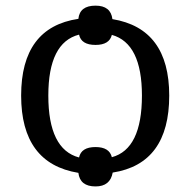

<svg xmlns="http://www.w3.org/2000/svg" viewBox="-20 -609 677 683"><path d="M380.9 4.9Q372.1 54.2 319.8 54.2Q264.6 54.2 258.8 5.9Q55.2 -27.3 55.2 -269Q55.2 -511.7 258.8 -542Q263.7 -588.9 319.8 -588.9Q374 -588.9 379.9 -541Q582 -507.8 582 -269Q582 -26.4 380.9 4.9ZM261.2 -48.8Q269 -85.9 319.8 -85.9Q369.1 -85.9 377.9 -49.8Q484.9 -78.6 484.9 -269Q484.9 -455.1 377.9 -484.9Q369.1 -449.2 319.8 -449.2Q269 -449.2 261.2 -485.8Q151.9 -458 151.9 -269Q151.9 -77.6 261.2 -48.8Z"/></svg>

Font: Droid-TTFautohint Serif
Style: Regular
Weight: 400
Foundry: Ascender Corporation
Version: Version 1.00; ttfautohint (v1.00rc1.4-1a1c-dirty) -l 8 -r 50